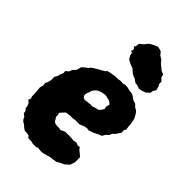

<svg xmlns="http://www.w3.org/2000/svg" viewBox="-234 -852 961 961"><g transform="rotate(45 246.5 -372.0)"><path d="M190.8 21 180.2 17.6 156 17.4 148.8 7.2 135.2 4.4 117.2 3.2 102.8 -7 91.4 -17.6 83.8 -20.6 73.6 -30 67 -43.8 52.2 -55.4 50.6 -69 41.4 -79.6 39.4 -93.2 33.6 -107.6 19.8 -119.4 25.8 -131.6 21.8 -144 21.2 -164.2 19.4 -186.6 17.8 -203 23.2 -224.4 20.4 -238.6 27.6 -250.2 32.2 -272.8 31.6 -292 41 -308.8 43.4 -319.6 51 -339.2 49.6 -351 64.4 -363.4 71 -380 85 -394.6 89.8 -408.8 92.2 -420.2 104.8 -432 120.6 -443.6 127.2 -452.8 140.8 -462.4 156.2 -471.8 177.2 -483.6 191.2 -491.4 199 -500.6 216.8 -504.6 243.4 -509 264.8 -509.4 279.8 -512.2 301.4 -511.2 308.2 -514.6H323.8L348.6 -509.2L362.8 -507.8L375.2 -502.4L385 -495.2L395.4 -488.4L413.8 -482.4L425.6 -470L439.6 -462.6L451.2 -448.6L455.8 -439.8L462.4 -427.6L466.4 -409.4L469.2 -393.6L469.4 -383.4L472.8 -359.2L466.2 -349.2L467.2 -332.4L460.2 -321.8L451.4 -308.2L437.8 -294.6L432 -280.6L418.6 -268.6L408.8 -251.4L391.6 -244.4L367.2 -232.4L341 -223.4L330.6 -226.2L311.2 -222.4L290 -213L274.6 -212.6L259.4 -213L240.6 -210L227.6 -210.8L199 -206.8L188 -195.4L175.4 -181L179.2 -168.6L179.4 -155.6L185.2 -147.6L191.6 -136.4L198.4 -131.2L218.4 -127L226.2 -128.6L243.6 -125.4L251.2 -130.6L262.8 -135.8L291.4 -136.6L317 -135.2L325 -134L342.6 -138L357.4 -131.8L372.2 -132.8L375 -125.4L394 -109.6L406.8 -98.4L407.2 -84.2V-62.4L398 -36.6L390.4 -29.8L377.4 -17.8L354.4 -7.4L340.8 1.2L318.4 5L300.6 6.8L285 11.8L261.8 17.8L245.8 19.2L222.8 16.2L217.4 21.2ZM218.8 -318.4H227.2L239.6 -320.8L246.4 -320.6L254.8 -322.6L270.4 -321.6L281 -325.4L290 -328.6L301.2 -330L310.4 -336.4L315.8 -344.2L323.2 -355.2L320.4 -371.4L322 -379.2L325.6 -386.4L320.2 -393.6L312 -399.8L303.2 -403.4L294.6 -404.8L283.4 -407.8L271 -408L254 -404.6L246.2 -402.2L233 -396.2L226 -390L219.4 -383.6L213 -374L210 -361.2L205.8 -352.4L202 -339.2L203.8 -331.4L209 -322.4ZM373.2 -549.2 354 -556.4 340.6 -557.2 322 -570.2 302.2 -578.2 286.6 -590.6 278.2 -599 258.6 -605.6 235.2 -618 224.2 -635.6 221.8 -651.6 211.2 -655.2 215.8 -670.4 206.4 -681 212.2 -691 214 -708.8 232.8 -723.4 250.4 -745.2 275 -758.6 291 -765.2 299.4 -764.4 317.6 -759 331.6 -742.2 349.2 -731.4 362.8 -715.2 389.4 -693.6 408.8 -685.2 412 -669.4 427.6 -654.2V-638.4L433.4 -628.4L440 -606L429.8 -589.6L428.8 -576.2L409.8 -559.6L387.8 -552Z"/></g></svg>

Font: Winky Rough
Style: Italic
Weight: 400
Italic angle: -8.97852°
Designer: Simon Atzbach
Foundry: typofactur
Version: Version 1.206